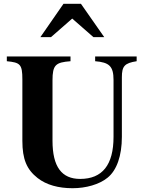

<svg xmlns="http://www.w3.org/2000/svg" viewBox="-20 -974 762 1013"><path d="M530 -778 407 -954H315L193 -778H249L361 -876L473 -778ZM701 -676H482V-651C556 -645 579 -625 579 -552V-252C579 -104 520 -30 403 -30C306 -30 257 -93 257 -232V-550C257 -632 274 -645 352 -651V-676H16V-651C86 -644 98 -636 98 -555V-231C98 -134 121 -80 178 -35C225 2 289 19 363 19C434 19 504 -1 547 -36C596 -75 623 -152 623 -252V-566C623 -625 637 -641 701 -651Z"/></svg>

Font: XITS Math
Style: Bold
Weight: 700
Designer: MicroPress Inc., with final additions and corrections provided by Coen Hoffman, Elsevier (retired)
Version: Version 1.105